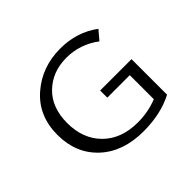

<svg xmlns="http://www.w3.org/2000/svg" viewBox="-117 -622 779 779"><g transform="rotate(-45 272.0 -232.5)"><path d="M300 -236H480V-32Q407 6 308 6Q190 6 120 -59.5Q50 -125 50 -231Q50 -340 125 -405.5Q200 -471 306 -471Q401 -471 472 -418L439 -379Q375 -427 297 -427Q217 -427 164.5 -376.5Q112 -326 112 -237Q112 -146 167.5 -91Q223 -36 317 -36Q376 -36 429 -57V-195H300Z"/></g></svg>

Font: EauTestSC Semilight
Style: Regular
Weight: 300
Designer: Christian Thalmann (Catharsis Fonts)
Version: Version 0.001;PS 000.001;hotconv 1.0.88;makeotf.lib2.5.64775